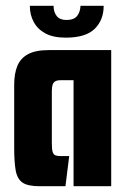

<svg xmlns="http://www.w3.org/2000/svg" viewBox="-20 -643 436 663"><path d="M116 0Q75 0 57 -13Q39 -26 34 -55.5Q29 -85 29 -132V-350Q29 -389 40 -415.5Q51 -442 77 -456Q103 -470 148 -470H364V0H234V-366H189Q177 -366 170.5 -362Q164 -358 161.5 -350Q159 -342 159 -328V-147Q159 -127 162 -118Q165 -109 171.5 -106.5Q178 -104 190 -104H219L206 0ZM207 -513Q164 -513 137 -527.5Q110 -542 96.5 -567Q83 -592 83 -623H165Q165 -601 176 -587.5Q187 -574 209 -574Q235 -574 246 -587.5Q257 -601 258 -623H338Q338 -574 307 -543.5Q276 -513 207 -513Z"/></svg>

Font: Smooch Sans ExtraBold
Style: Regular
Weight: 800
Designer: Robert E. Leuschke
Foundry: Robert E. Leuschke
Version: Version 1.010